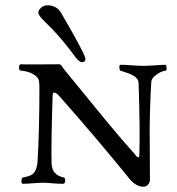

<svg xmlns="http://www.w3.org/2000/svg" viewBox="-20 -692 671 726"><path d="M263 -479Q241 -509 218 -536.5Q195 -564 179.5 -580Q164 -596 150.5 -609Q137 -622 131 -630.5Q125 -639 125 -644Q125 -654 135.5 -663Q146 -672 159 -672Q193 -672 210 -645Q222 -625 243 -588Q264 -551 283.5 -514Q303 -477 303 -470Q303 -457 290 -457Q279 -457 263 -479ZM67 3Q60 3 61 -8.5Q62 -20 67 -21Q97 -26 107 -37Q120 -51 122 -81Q129 -200 129 -361Q129 -390 123 -397Q103 -421 59 -425Q52 -425 52 -437Q52 -449 59 -449Q64 -448 132.5 -448.5Q201 -449 203 -449Q207 -449 209.5 -447Q212 -445 215 -440.5Q218 -436 219 -434Q253 -393 339.5 -286.5Q426 -180 489 -110Q490 -109 492.5 -105.5Q495 -102 497 -100Q499 -98 501.5 -97Q504 -96 505.5 -99Q507 -102 507 -110Q510 -199 504 -378Q504 -387 498 -394.5Q492 -402 482.5 -407Q473 -412 465 -415Q457 -418 447 -421Q437 -424 435 -425Q432 -426 431.5 -436.5Q431 -447 435 -447Q453 -447 479.5 -445Q506 -443 523 -443Q540 -443 565.5 -445Q591 -447 606 -447Q609 -447 610 -436Q611 -425 606 -425Q587 -422 571 -409Q553 -397 552 -382Q549 -331 547.5 -281.5Q546 -232 546 -201Q546 -170 546.5 -109.5Q547 -49 547 -13Q547 -2 540 6Q533 14 522 14Q496 14 472 -13Q349 -165 204 -329Q195 -339 189 -341Q183 -343 181.5 -340.5Q180 -338 179 -332Q173 -142 175 -73Q177 -50 186 -40Q199 -25 221 -21Q227 -20 226.5 -8.5Q226 3 218 3Q200 3 178 1Q156 -1 142 -1Q127 -1 104 1Q81 3 67 3Z"/></svg>

Font: EB Garamond
Style: SC
Weight: 400
Version: Version 000.010